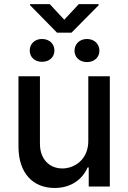

<svg xmlns="http://www.w3.org/2000/svg" viewBox="-20 -923 634 950"><path d="M416.9 -226.2C417.3 -133.5 348.4 -89.5 288.7 -89.5C223 -89.5 177.6 -137.1 177.6 -211.3V-545.5H71.4V-198.5C71.4 -63.2 145.6 7.1 250.4 7.1C332.4 7.1 388.1 -36.2 413.4 -94.5H419V0H523.4V-545.5H416.9ZM127.1 -672.9C127.1 -641.3 150.6 -617.2 187.5 -617.2C225.5 -617.2 249.3 -641.3 249.3 -672.9C249.3 -704.5 225.9 -730.1 187.5 -730.1C149.5 -730.1 127.1 -703.5 127.1 -672.9ZM128.6 -897.4 262.1 -761.4H333.8L468 -897V-902.7H370L297.9 -825.3L226.2 -902.7H128.6ZM348.7 -671.9C348.7 -641.3 372.2 -615.8 410.2 -615.8C448.5 -615.8 471.9 -641.3 471.9 -671.9C471.9 -703.5 448.5 -730.1 410.2 -730.1C372.2 -730.1 348.7 -703.5 348.7 -671.9Z"/></svg>

Font: Magic Ui Pro Medium
Style: Regular
Weight: 500
Designer: Stefan Endress, Andreas Faust
Version: Version 1.000;FEAKit 1.0